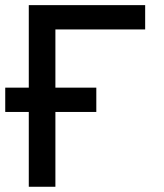

<svg xmlns="http://www.w3.org/2000/svg" viewBox="-22 -713 628 733"><path d="M-2 -285.6H87.9V0H189.5V-285.6H345.7V-378.4H189.5V-600.6H532.2V-693.4H87.9V-378.4H-2Z"/></svg>

Font: Cascadia Code PL
Style: Regular
Weight: 400
Monospace: yes
Designer: Aaron Bell
Foundry: Saja Typeworks
Version: Version 2404.023